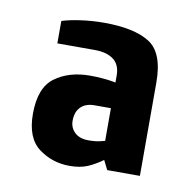

<svg xmlns="http://www.w3.org/2000/svg" viewBox="-48 -752 401 405"><g transform="rotate(10 152.5 -550.0)"><path d="M125 -395Q88 -395 59 -416.5Q30 -438 30 -490Q30 -546 60 -568Q90 -590 135 -590Q148 -590 160.5 -589Q173 -588 181.5 -586.5Q190 -585 190 -585V-600Q190 -623 175.5 -634Q161 -645 135 -645H55V-693Q70 -698 94.5 -701.5Q119 -705 145 -705Q209 -705 242 -684.5Q275 -664 275 -600V-400H205L195 -420Q180 -409 164 -402Q148 -395 125 -395ZM155 -455Q170 -455 180 -457.5Q190 -460 190 -460V-530H155Q136 -530 125.5 -519.5Q115 -509 115 -490Q115 -475 125.5 -465Q136 -455 155 -455Z"/></g></svg>

Font: Cuprum
Style: Regular
Weight: 400
Designer: Jovanny Lemonad
Foundry: Jovanny Lemonad
Version: Version 3.000